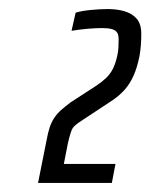

<svg xmlns="http://www.w3.org/2000/svg" viewBox="-20 -824 332 424"><path d="M64 -420 83 -515Q86 -532 90 -543.5Q94 -555 100 -564Q106 -573 115 -581Q124 -589 136 -598L193 -635Q205 -643 214 -651.5Q223 -660 229 -671.5Q235 -683 239 -701Q241 -710 241.5 -718.5Q242 -727 242 -737Q242 -748 238 -753Q234 -758 226 -760Q218 -762 205 -762Q192 -762 174 -760.5Q156 -759 138 -756L147 -796Q160 -800 180.5 -802Q201 -804 218 -804Q239 -804 255.5 -799Q272 -794 282 -782.5Q292 -771 292 -749Q292 -736 291 -723.5Q290 -711 288 -700Q283 -675 275 -657Q267 -639 255 -625.5Q243 -612 226 -601L161 -558Q145 -548 140.5 -541Q136 -534 130 -508L121 -462H235L227 -420Z"/></svg>

Font: Saira UltraCondensed Medium
Style: Italic
Weight: 500
Width: 1
Italic angle: -12°
Designer: Hector Gatti with collaboration of the Omnibus-Type team
Foundry: Omnibus-Type
Version: Version 1.101